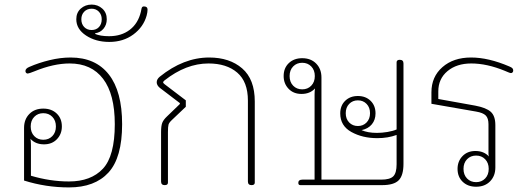

<svg xmlns="http://www.w3.org/2000/svg" viewBox="-20 -808 2297 838"><path d="M85 -20V-250Q85 -287 108 -310.5Q131 -334 169 -334Q205 -334 227.5 -312.5Q250 -291 250 -256Q250 -223 228.5 -200.5Q207 -178 172 -178Q135 -178 113 -202Q115 -192 115 -175V-41Q199 -16 281 -16Q377 -16 429 -71.5Q481 -127 481 -266Q481 -397 430 -464Q379 -531 284 -531Q214 -531 131 -497Q106 -487 101 -487Q97 -487 94 -490Q91 -493 91 -498Q91 -509 108 -516Q149 -534 196.5 -545.5Q244 -557 288 -557Q397 -557 455 -483Q513 -409 513 -266Q513 -120 453.5 -55Q394 10 281 10Q180 10 85 -20ZM224 -256Q224 -282 208.5 -298Q193 -314 169 -314Q145 -314 129.5 -298Q114 -282 114 -256Q114 -230 129.5 -214Q145 -198 169 -198Q193 -198 208.5 -214Q224 -230 224 -256Z M313 -724Q313 -753 332.5 -770.5Q352 -788 380 -788Q407 -788 426.5 -770.5Q446 -753 446 -724Q446 -700 432 -683Q418 -666 396 -663L395 -660Q418 -650 456 -650Q510 -650 546.5 -678Q583 -706 595 -757Q596 -760 597 -767Q598 -774 600.5 -777Q603 -780 608 -780Q624 -780 624 -766Q624 -755 620 -740Q606 -690 562 -657.5Q518 -625 457 -625Q398 -625 355.5 -653Q313 -681 313 -724ZM424 -724Q424 -744 411.5 -757Q399 -770 380 -770Q360 -770 347.5 -757Q335 -744 335 -724Q335 -703 347.5 -690Q360 -677 380 -677Q400 -677 412 -690Q424 -703 424 -724Z M683 -16V-232Q683 -258 688 -271.5Q693 -285 709 -300L765 -354V-358L677 -425Q664 -436 664 -449Q664 -462 677 -473Q781 -557 893 -557Q982 -557 1037 -509.5Q1092 -462 1092 -365V-11Q1092 0 1078 0Q1062 0 1062 -16V-369Q1062 -451 1015.5 -491Q969 -531 890 -531Q792 -531 698 -457Q692 -452 692 -449Q692 -445 699 -440L791 -370V-342L731 -285Q718 -273 715.5 -264Q713 -255 713 -231V-11Q713 0 699 0Q683 0 683 -16Z M1282 -10Q1282 -24 1300 -24H1353V-395Q1353 -412 1355 -422Q1333 -398 1296 -398Q1261 -398 1239.5 -420.5Q1218 -443 1218 -476Q1218 -511 1240.5 -532.5Q1263 -554 1299 -554Q1337 -554 1360 -530.5Q1383 -507 1383 -470V-24H1644Q1682 -24 1696.5 -38.5Q1711 -53 1711 -91V-219Q1673 -205 1627 -205Q1562 -205 1513.5 -232Q1465 -259 1465 -313Q1465 -347 1486.5 -368Q1508 -389 1542 -389Q1576 -389 1597.5 -368Q1619 -347 1619 -313Q1619 -285 1603 -265.5Q1587 -246 1558 -240Q1585 -228 1625 -228Q1647 -228 1671 -232Q1695 -236 1711 -243V-536Q1711 -547 1725 -547Q1741 -547 1741 -531V-93Q1741 -42 1720 -21Q1699 0 1648 0H1291Q1282 0 1282 -10ZM1354 -476Q1354 -502 1338.5 -518Q1323 -534 1299 -534Q1275 -534 1259.5 -518Q1244 -502 1244 -476Q1244 -450 1259.5 -434Q1275 -418 1299 -418Q1323 -418 1338.5 -434Q1354 -450 1354 -476ZM1595 -314Q1595 -339 1580 -354.5Q1565 -370 1542 -370Q1519 -370 1504 -354.5Q1489 -339 1489 -314Q1489 -289 1504 -273.5Q1519 -258 1542 -258Q1565 -258 1580 -273.5Q1595 -289 1595 -314Z M1977 -71Q1977 -104 1998.5 -126.5Q2020 -149 2055 -149Q2092 -149 2114 -125Q2112 -130 2112 -138V-266Q2112 -292 2100 -304Q2088 -316 2058 -321L1863 -355V-405Q1863 -473 1911 -515Q1959 -557 2036 -557Q2112 -557 2203 -518Q2213 -514 2216.5 -510Q2220 -506 2220 -500Q2220 -495 2217 -492Q2214 -489 2210 -489Q2207 -489 2198.5 -492.5Q2190 -496 2183 -499Q2105 -531 2037 -531Q1973 -531 1933 -497.5Q1893 -464 1893 -409V-376L2054 -347Q2102 -338 2122 -320Q2142 -302 2142 -262V-77Q2142 -40 2119 -16.5Q2096 7 2058 7Q2022 7 1999.5 -14.5Q1977 -36 1977 -71ZM2113 -71Q2113 -97 2097.5 -113Q2082 -129 2058 -129Q2034 -129 2018.5 -113Q2003 -97 2003 -71Q2003 -45 2018.5 -29Q2034 -13 2058 -13Q2082 -13 2097.5 -29Q2113 -45 2113 -71Z"/></svg>

Font: Maitree ExtraLight
Style: Regular
Weight: 250
Designer: CadsonDemak Team
Foundry: CadsonDemak
Version: Version 1.002